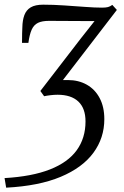

<svg xmlns="http://www.w3.org/2000/svg" viewBox="-30 -580 542 842"><path d="M-3 243 -10 201Q110.5 194 189.2 163Q268 132 306.5 78.8Q345 25.5 345 -47.5Q345 -105 313.5 -134.8Q282 -164.5 222.5 -164.5Q208 -164.5 191.2 -162.5Q174.5 -160.5 163.5 -158L147 -181L323 -409.5L384.5 -487.5Q349.5 -487.5 312.8 -487.8Q276 -488 243 -488.2Q210 -488.5 185 -488.5Q154.5 -488.5 136.5 -479.8Q118.5 -471 109 -450Q99.5 -429 94.5 -392H66.5Q67 -401 66.8 -411Q66.5 -421 67 -432.8Q67.5 -444.5 68 -459.5Q68.5 -491 76.8 -513.5Q85 -536 104.8 -547.8Q124.5 -559.5 159.5 -559.5Q204 -559.5 251.5 -556.2Q299 -553 342.5 -549.8Q386 -546.5 417.5 -546.5Q434 -546.5 443.5 -549Q453 -551.5 462.5 -558.5L482.5 -536.5L246 -229Q251 -229 256 -229Q261 -229 267 -229Q314.5 -229 350.8 -208.5Q387 -188 407.2 -149.5Q427.5 -111 427.5 -57.5Q427.5 25 379.5 90.2Q331.5 155.5 236 195.5Q140.5 235.5 -3 243Z"/></svg>

Font: Merriweather 36pt Light
Style: Italic
Weight: 300
Italic angle: -7.8°
Version: Version 2.101